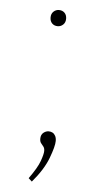

<svg xmlns="http://www.w3.org/2000/svg" viewBox="-45 -472 307 615"><g transform="rotate(5 108.0 -164.5)"><path d="M70 103Q96 67 104 44.5Q112 22 112 12Q112 3 108 -2Q104 -7 100 -12Q96 -17 96 -26Q96 -39 104 -45.5Q112 -52 121 -52Q128 -52 133.5 -49Q139 -46 142.5 -39.5Q146 -33 146 -23Q146 -6 131.5 32.5Q117 71 81 113ZM95 -416Q95 -428 102.5 -435Q110 -442 120 -442Q131 -442 138 -435Q145 -428 145 -416Q145 -404 137.5 -397Q130 -390 120 -390Q109 -390 102 -397Q95 -404 95 -416Z"/></g></svg>

Font: Bitter Thin
Style: Regular
Weight: 100
Designer: Sol Matas, and Bitter project Authors
Foundry: Sol Matas
Version: Version 2.002